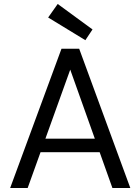

<svg xmlns="http://www.w3.org/2000/svg" viewBox="-20 -945 705 965"><path d="M31 0 289 -700H378L635 0H545L333 -595L119 0ZM149 -180 173 -248H490L514 -180ZM409 -743 222 -857 270 -925 445 -797Z"/></svg>

Font: DM Sans 9pt
Style: Regular
Weight: 400
Designer: Colophon Foundry, Jonny Pinhorn
Foundry: Colophon Foundry
Version: Version 4.004;gftools[0.9.30]